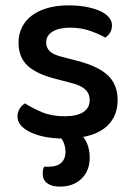

<svg xmlns="http://www.w3.org/2000/svg" viewBox="-20 -502 499 715"><path d="M418 -129Q418 -75 385.5 -39.5Q353 -4 290 8Q314 39 314 85Q314 134 283.5 163.5Q253 193 202 193Q173 193 156 180.5Q139 168 139 145Q139 139 140 132Q141 125 144 119H158Q193 119 208.5 104Q224 89 224 63Q224 52 220.5 39Q217 26 209 14Q136 12 90.5 -11Q45 -34 45 -68Q45 -83 52.5 -96Q60 -109 73 -117Q101 -99 137 -84Q173 -69 221 -69Q266 -69 290 -84.5Q314 -100 314 -129Q314 -154 297.5 -169Q281 -184 249 -192L181 -210Q113 -228 81 -259Q49 -290 49 -344Q49 -373 61 -398.5Q73 -424 96.5 -442.5Q120 -461 155 -471.5Q190 -482 235 -482Q271 -482 300.5 -476.5Q330 -471 351.5 -461.5Q373 -452 385 -438Q397 -424 397 -408Q397 -392 390 -380.5Q383 -369 372 -362Q354 -373 318.5 -386Q283 -399 242 -399Q200 -399 176 -384.5Q152 -370 152 -344Q152 -324 165.5 -311Q179 -298 212 -290L270 -275Q346 -255 382 -221Q418 -187 418 -129Z"/></svg>

Font: Baloo Bhaina 2 Medium
Style: Regular
Weight: 500
Designer: Yesha Goshar, Manish Minz, Shuchita Grover and Ek Type
Foundry: Ek Type
Version: Version 1.640;hotconv 1.0.111;makeotfexe 2.5.65597; ttfautoh